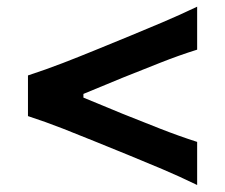

<svg xmlns="http://www.w3.org/2000/svg" viewBox="-20 -606 659 563"><path d="M558.1 -63.5Q505.9 -88.9 455.8 -110.1Q405.8 -131.3 361.3 -149.4L256.8 -191.9Q213.9 -209.5 164.1 -229Q114.3 -248.5 62 -265.6V-384.8Q114.3 -401.9 164.1 -421.1Q213.9 -440.4 256.8 -458L361.8 -501Q405.8 -519 455.8 -540.3Q505.9 -561.5 558.1 -586.4V-460.4Q504.9 -443.8 450.2 -422.1Q395.5 -400.4 340.3 -378.4L224.6 -330.6V-319.8L340.3 -272Q395 -250 450 -228.5Q504.9 -207 558.1 -189.9Z"/></svg>

Font: Pinar DS1 SemiBold
Style: Regular
Weight: 600
Designer: Amin Abedi
Version: Version 3.000